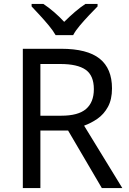

<svg xmlns="http://www.w3.org/2000/svg" viewBox="-20 -964 662 984"><path d="M294 -714Q427 -714 490.5 -663.5Q554 -613 554 -511Q554 -454 533 -416Q512 -378 479.5 -355.5Q447 -333 411 -320L607 0H502L329 -295H187V0H97V-714ZM289 -636H187V-371H294Q381 -371 421 -405.5Q461 -440 461 -507Q461 -577 419 -606.5Q377 -636 289 -636ZM265 -784Q252 -807 230 -833.5Q208 -860 184 -886Q160 -912 142 -931V-944H202Q228 -927 256 -903Q284 -879 309 -852Q336 -879 364 -903Q392 -927 418 -944H480V-931Q461 -912 436.5 -886Q412 -860 389.5 -833.5Q367 -807 355 -784Z"/></svg>

Font: Noto Sans Old Sogdian
Style: Regular
Weight: 400
Designer: Monotype Design Team
Foundry: Monotype Imaging Inc.
Version: Version 2.002; ttfautohint (v1.8.4.7-5d5b)